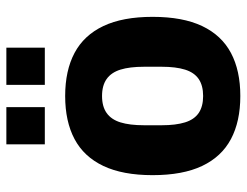

<svg xmlns="http://www.w3.org/2000/svg" viewBox="-106 -658 776 604"><g transform="rotate(-90 282.0 -356.0)"><path d="M282 12Q202 12 146.5 -17.5Q91 -47 62 -108Q33 -169 33 -264Q33 -358 62 -419Q91 -480 146.5 -509.5Q202 -539 282 -539Q362 -539 417.5 -509.5Q473 -480 502 -419Q531 -358 531 -264Q531 -169 502 -108Q473 -47 417.5 -17.5Q362 12 282 12ZM282 -105Q315 -105 335.5 -119Q356 -133 365 -162Q374 -191 374 -235V-291Q374 -336 365 -365Q356 -394 335.5 -408.5Q315 -423 282 -423Q249 -423 228.5 -408.5Q208 -394 199 -365Q190 -336 190 -291V-235Q190 -191 199 -162Q208 -133 228.5 -119Q249 -105 282 -105ZM130 -603V-724H247V-603ZM317 -603V-724H434V-603Z"/></g></svg>

Font: Archivo SemiCondensed ExtraBold
Style: Regular
Weight: 800
Width: 4
Designer: Hector Gatti
Foundry: Omnibus-Type
Version: Version 2.001